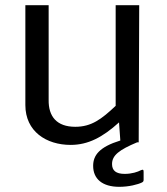

<svg xmlns="http://www.w3.org/2000/svg" viewBox="-20 -551 645 742"><path d="M340 90C340 140 375 171 441 171C478 171 513 162 529 154C534 151 535 149 535 143V113C535 105 533 103 524 107C513 113 490 121 462 121C428 121 413 108 413 83C413 49 441 28 510 -1H516L518 -531H427V-142C372 -90 333 -61 271 -61C199 -61 167 -101 168 -165V-531H78V-145C78 -43 159 9 253 9C320 9 376 -20 440 -78L445 -8C364 17 340 49 340 90Z"/></svg>

Font: Cheyenne Sans
Style: Regular
Weight: 400
Designer: The Public Sans project authors (U.S. Web Design System), Libre Franklin designed by Pablo Impallari and Rodrigo Fuenzal
Foundry: The Cheyenne Sans Project Authors
Version: Version 2.007